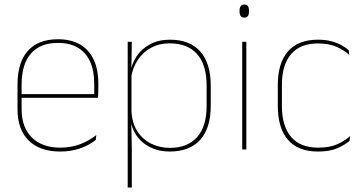

<svg xmlns="http://www.w3.org/2000/svg" viewBox="-20 -674 1640 866"><path d="M251.5 9.5Q160 9.5 109.5 -40.2Q59 -90 59 -180.5V-292.5Q59 -392.5 105.8 -444.8Q152.5 -497 241.5 -497Q300 -497 340.8 -473.5Q381.5 -450 402.5 -405.2Q423.5 -360.5 423.5 -296.5V-279.5Q423.5 -268.5 423.2 -257.5Q423 -246.5 422 -233H405Q405 -250.5 405 -266.5Q405 -282.5 405 -296Q405 -355.5 386.2 -396.5Q367.5 -437.5 331 -459Q294.5 -480.5 241.5 -480.5Q161.5 -480.5 119.5 -432.5Q77.5 -384.5 77.5 -292.5V-243.5V-239.5V-181Q77.5 -140 89.2 -108Q101 -76 123.5 -53.8Q146 -31.5 178.5 -19.8Q211 -8 252 -8Q299.5 -8 339.5 -22.8Q379.5 -37.5 414.5 -65L412 -43Q382.5 -19 341.5 -4.8Q300.5 9.5 251.5 9.5ZM67.5 -233V-249.5H415.5V-233Z M745 9.5Q695 9.5 655.2 -11Q615.5 -31.5 592 -68.5Q568.5 -105.5 568 -155.5H562L573 -172Q576 -117.5 600.2 -80.8Q624.5 -44 662.8 -25.5Q701 -7 746 -7Q826 -7 869 -55.5Q912 -104 912 -196V-288.5Q912 -381 869.2 -429.8Q826.5 -478.5 744.5 -478.5Q698.5 -478.5 662 -459Q625.5 -439.5 602 -404.5Q578.5 -369.5 571 -323L562 -341.5H567.5Q572.5 -384 595.2 -418.8Q618 -453.5 656.5 -474.2Q695 -495 746.5 -495Q836 -495 883.2 -441.8Q930.5 -388.5 930.5 -288.5V-196Q930.5 -96 882.8 -43.2Q835 9.5 745 9.5ZM556 172V-485.5H574.5L572.5 -356L573 -346.5V-138L572 -130.5L574.5 0V172Z M1072.5 0V-485.5H1091V0ZM1082 -594.5Q1071.5 -594.5 1066 -601.2Q1060.5 -608 1060.5 -622V-626.5Q1060.5 -640 1066 -646.8Q1071.5 -653.5 1082 -653.5Q1092.5 -653.5 1097.8 -646.8Q1103 -640 1103 -626.5V-622Q1103 -608 1097.8 -601.2Q1092.5 -594.5 1082 -594.5Z M1414.5 9.5Q1324.5 9.5 1278.8 -43.5Q1233 -96.5 1233 -196V-290.5Q1233 -389.5 1278.8 -442.2Q1324.5 -495 1414.5 -495Q1449.5 -495 1476 -487.5Q1502.5 -480 1521.8 -469.2Q1541 -458.5 1553 -447.5L1555.5 -426Q1532.5 -447.5 1498.2 -462.8Q1464 -478 1414 -478Q1334 -478 1292.8 -429.8Q1251.5 -381.5 1251.5 -290.5V-196.5Q1251.5 -105.5 1292.8 -56.8Q1334 -8 1415.5 -8Q1467.5 -8 1502 -23.8Q1536.5 -39.5 1559.5 -60.5L1556.5 -38.5Q1537 -21.5 1502.8 -6Q1468.5 9.5 1414.5 9.5Z"/></svg>

Font: Anek Gurmukhi Medium Thin
Style: Regular
Weight: 250
Version: Version 1.003